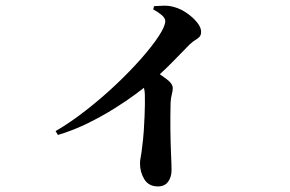

<svg xmlns="http://www.w3.org/2000/svg" viewBox="-20 -611 1040 689"><path d="M529.9 -577.1 532.9 -589Q549.3 -590.1 568.2 -590.6Q587.1 -591.1 606.4 -585.3Q629.2 -578.9 651.2 -563.5Q673.2 -548.1 687.5 -530.3Q701.7 -512.4 701.7 -497.3Q701.7 -485.2 696 -479Q690.3 -472.8 681.1 -467.5Q671.9 -462.1 660.9 -451.8Q636.2 -426.6 598.3 -387.8Q560.4 -349.1 514.2 -310.3Q497.7 -296.3 465.7 -272.5Q433.7 -248.8 390.3 -221.6Q347 -194.4 295.4 -168.9Q243.8 -143.5 187.9 -126.6L179.5 -140.5Q234.1 -172.4 289.8 -216.1Q345.6 -259.7 396.6 -307.9Q447.5 -356.2 487.2 -401.3Q526.8 -446.3 550 -481.9Q573.1 -517.4 573.1 -535.4Q573.1 -546.7 558.5 -558.4Q543.9 -570.1 529.9 -577.1ZM479 -332.1 521.5 -367.4Q552.1 -345.6 576 -328.5Q599.9 -311.4 599.9 -294.8Q599.9 -284.2 596.6 -272.5Q593.2 -260.9 592.2 -243.2Q590.9 -193.8 591.5 -144.8Q592.1 -95.8 593.8 -57.4Q595.6 -19 595.6 -0.4Q595.6 24.3 583.3 41.1Q571 58 546.8 58Q513.8 58 498.1 32.6Q482.4 7.2 482.4 -24.6Q482.4 -35.4 485.3 -49.5Q488.2 -63.7 489.9 -82Q494.1 -113.1 496 -141.5Q497.8 -169.8 498.8 -194.1Q499.8 -218.5 500 -237.6Q500.1 -256.7 499.8 -269.7Q499.6 -288.8 494.1 -302.7Q488.6 -316.6 479 -332.1Z"/></svg>

Font: Noto Serif JP
Style: Regular
Weight: 200
Designer: Ryoko NISHIZUKA 西塚涼子 (kana & ideographs); Frank Grießhammer (Latin, Greek & Cyrillic); Wenlong ZHANG 张文龙 (bopomofo); San
Foundry: Adobe
Version: Version 2.001;hotconv 1.1.0;makeotfexe 2.6.0